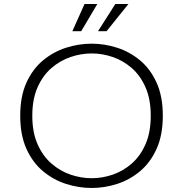

<svg xmlns="http://www.w3.org/2000/svg" viewBox="-20 -923 915 954"><path d="M435.5 11Q371 11 308 -9.2Q245 -29.5 193.5 -72.5Q142 -115.5 111.2 -183.8Q80.5 -252 80.5 -348Q80.5 -444 111.2 -512Q142 -580 193.5 -622.8Q245 -665.5 308 -685.8Q371 -706 435.5 -706Q499.5 -706 562.2 -685.8Q625 -665.5 676.2 -622.8Q727.5 -580 758.2 -512Q789 -444 789 -348Q789 -252 758.2 -183.8Q727.5 -115.5 676.2 -72.5Q625 -29.5 562.2 -9.2Q499.5 11 435.5 11ZM435.5 -37.5Q488 -37.5 540 -55.2Q592 -73 634.8 -110.5Q677.5 -148 703.2 -206.8Q729 -265.5 729 -348Q729 -430 703.2 -488.8Q677.5 -547.5 634.8 -584.8Q592 -622 540 -639.8Q488 -657.5 435.5 -657.5Q383 -657.5 330.8 -639.8Q278.5 -622 235.5 -584.8Q192.5 -547.5 166.5 -488.8Q140.5 -430 140.5 -348Q140.5 -265.5 166.5 -206.8Q192.5 -148 235.5 -110.5Q278.5 -73 330.8 -55.2Q383 -37.5 435.5 -37.5ZM467 -768 553 -903H618L509.5 -768ZM339.5 -768 400 -903H463.5L383.5 -768Z"/></svg>

Font: Trispace SemiExpanded ExtraLight
Style: Regular
Weight: 200
Width: 6
Designer: Tyler Finck
Foundry: Etcetera Type Company
Version: Version 1.210; ttfautohint (v1.8.3)